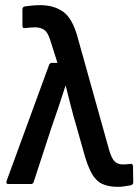

<svg xmlns="http://www.w3.org/2000/svg" viewBox="-20 -714 537 745"><path d="M438 11Q400 11 375.5 -1Q351 -13 334.5 -43.5Q318 -74 303 -130L278 -219Q266 -259 256 -298Q246 -337 235 -381H234Q220 -337 207 -298.5Q194 -260 180 -220L111 -9Q109 0 100 0H13Q1 0 6 -13L170 -461Q173 -470 182 -470H203L176 -555Q166 -589 151 -598.5Q136 -608 116 -608Q106 -608 97 -607Q88 -606 78 -605Q67 -603 67 -614V-677Q67 -687 76 -689Q89 -691 105 -692.5Q121 -694 136 -694Q189 -694 225 -668.5Q261 -643 281 -570L404 -130Q414 -97 426 -86.5Q438 -76 456 -76Q463 -76 470 -76.5Q477 -77 485 -78Q496 -80 496 -69L497 -7Q497 3 487 5Q475 7 462.5 9Q450 11 438 11Z"/></svg>

Font: Sofia Sans Extra Cond
Style: Bold
Weight: 700
Width: 1
Designer: Botio Nikoltchev, Ani Petrova
Foundry: lettersoup
Version: Version 4.100; ttfautohint (v1.8.3)